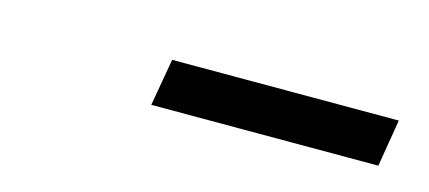

<svg xmlns="http://www.w3.org/2000/svg" viewBox="-24 -781 467 209"><g transform="rotate(15 209.5 -676.5)"><path d="M410.2 -702.6 401.4 -649.4H145.5L154.8 -702.6Z"/></g></svg>

Font: Inter 24pt Light
Style: Italic
Weight: 300
Italic angle: -9.3988°
Designer: Rasmus Andersson
Foundry: rsms
Version: Version 4.001;git-66647c0bb